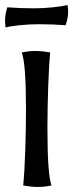

<svg xmlns="http://www.w3.org/2000/svg" viewBox="-24 -735 290 761"><path d="M68 0Q73 -49 76 -136.5Q79 -224 79 -302Q79 -485 62 -527Q91 -533 116 -533Q142 -533 175 -527Q170 -478 167 -391.5Q164 -305 164 -227Q164 -44 180 0Q153 6 124 6Q100 6 68 0ZM-4 -652Q-4 -679 5 -706Q56 -702 112 -702Q147 -702 185.5 -706Q224 -710 244 -715Q246 -697 246 -689Q246 -662 236 -635Q187 -639 129 -639Q92 -639 53.5 -635Q15 -631 -2 -626Q-4 -644 -4 -652Z"/></svg>

Font: Mirza
Style: Regular
Weight: 400
Designer: Arabic design by Kourosh Beigpour, Latin design by Eduardo Tunni, engineering by Lasse Fister
Version: Version 1.000